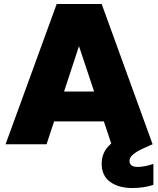

<svg xmlns="http://www.w3.org/2000/svg" viewBox="-20 -725 795 965"><path d="M491 -705 747 0 702 20Q680 30 666.5 38.5Q653 47 645 55Q637 63 634 70Q631 77 631 84Q631 114 673 114Q704 114 751 99V204Q728 212 701 216Q674 220 645 220Q576 220 533.5 189Q491 158 491 98Q491 70 501.5 45Q512 20 539 -4L502 -115H252L214 0H8L265 -705ZM377 -493 302 -265H453Z"/></svg>

Font: SVN-Poppins ExtraBold
Style: Regular
Weight: 800
Designer: Ninad Kale (Devanagari), Jonny Pinhorn (Latin)
Foundry: Indian Type Foundry
Version: Version 3.002 2017; ttfautohint (v1.8.3)